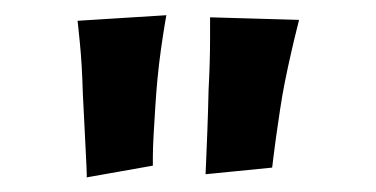

<svg xmlns="http://www.w3.org/2000/svg" viewBox="-20 -725 500 255"><path d="M253 -493.6Q253 -493 253.7 -509.2Q254.4 -525.4 255.4 -551.4Q256.4 -577.4 257 -605.2Q259 -643.2 259 -673.2Q259 -703.2 259 -702L377 -698.6Q377.6 -699.8 374.4 -687.3Q371.2 -674.8 366.7 -655.1Q362.2 -635.4 358 -614.4Q355 -599.4 352 -579.6Q349 -559.8 346.5 -542Q344 -524.2 342.7 -512.7Q341.4 -501.2 341.4 -502.4ZM95 -489.4Q95.6 -488.8 94.8 -505Q94 -521.2 92.7 -547.5Q91.4 -573.8 90 -601Q89 -639 86 -668.8Q83 -698.6 83 -697.4L201 -704.8Q201 -705.4 198.8 -692.4Q196.6 -679.4 193.8 -659.7Q191 -640 189 -618.6Q187.6 -603.6 186.3 -583.8Q185 -564 184 -545.7Q183 -527.4 183 -515.9Q183 -504.4 183 -505Z"/></svg>

Font: Truculenta
Style: Regular
Weight: 400
Designer: Ivan Castro, Eva Sanz & Omnibus-Type Team
Foundry: Omnibus-Type
Version: Version 1.002